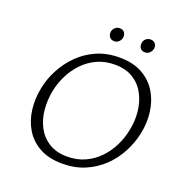

<svg xmlns="http://www.w3.org/2000/svg" viewBox="-146 -951 1034 1087"><g transform="rotate(20 371.5 -407.0)"><path d="M347 9Q266 9 210 -21.5Q154 -52 122.5 -104Q91 -156 83 -220.5Q75 -285 89 -353Q101 -413 131 -469Q161 -525 206 -569.5Q251 -614 311.5 -640.5Q372 -667 448 -667Q530 -667 586 -635.5Q642 -604 673.5 -551.5Q705 -499 713 -434.5Q721 -370 707 -304Q694 -243 664 -186.5Q634 -130 588.5 -86.5Q543 -43 482.5 -17Q422 9 347 9ZM359 -38Q417 -38 464.5 -59.5Q512 -81 547.5 -117.5Q583 -154 606.5 -200.5Q630 -247 640 -296Q653 -354 647.5 -411.5Q642 -469 617.5 -516Q593 -563 548 -591.5Q503 -620 436 -620Q378 -620 331 -598.5Q284 -577 248.5 -540.5Q213 -504 189.5 -457.5Q166 -411 156 -362Q144 -304 149 -246.5Q154 -189 178.5 -142Q203 -95 248 -66.5Q293 -38 359 -38ZM386 -743Q373 -743 364.5 -749Q356 -755 352 -765.5Q348 -776 350 -788Q353 -803 364.5 -813Q376 -823 392 -823Q405 -823 413 -817.5Q421 -812 425 -802.5Q429 -793 427 -780Q425 -765 413.5 -754Q402 -743 386 -743ZM571 -743Q559 -743 550 -749Q541 -755 537.5 -765.5Q534 -776 536 -788Q538 -803 550 -813Q562 -823 578 -823Q590 -823 598.5 -817.5Q607 -812 611 -802.5Q615 -793 613 -780Q610 -765 598.5 -754Q587 -743 571 -743Z"/></g></svg>

Font: Ysabeau Office Light
Style: Italic
Weight: 300
Italic angle: -12°
Designer: Christian Thalmann (Catharsis Fonts)
Version: Version 2.001;gftools[0.9.30]; featfreeze: tnum,lnum,ss02